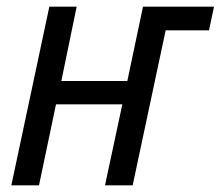

<svg xmlns="http://www.w3.org/2000/svg" viewBox="-20 -556 662 576"><path d="M14 0 128 -536H210L164 -313H362L409 -536H622L607 -465H477L378 0H295L347 -243H148L97 0Z"/></svg>

Font: Noto Sans UI SemiCondensed
Style: Italic
Weight: 400
Width: 4
Italic angle: -12°
Designer: Monotype Design Team
Foundry: Monotype Imaging Inc.
Version: Version 1.901